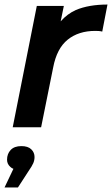

<svg xmlns="http://www.w3.org/2000/svg" viewBox="-27 -560 493 845"><path d="M29 0 135 -534H254L240 -466Q269 -499 307 -516Q364 -540 446 -540L423 -421Q415 -423 408 -423.5Q401 -424 392 -424Q319 -424 271 -385.5Q223 -347 207 -263L154 0ZM-7 265 32 183Q24 180 19 175Q4 162 4 143Q4 117 20 100Q36 83 67 83Q96 83 110.5 97Q125 111 125 131Q125 145 119.5 158Q114 171 98 194L52 265Z"/></svg>

Font: Montserrat Thin SemiBold
Style: Italic
Weight: 600
Italic angle: -11.3°
Version: Version 9.000